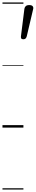

<svg xmlns="http://www.w3.org/2000/svg" viewBox="-20 -1030 289 1550"><path d="M168 -713Q155 -713 151.5 -720Q148 -727 149 -736L177 -959Q179 -972 188 -980.5Q197 -989 216 -989Q236 -989 243.5 -980Q251 -971 248 -958L196 -737Q193 -726 187 -719.5Q181 -713 168 -713ZM0 490H169V500H0ZM0 -20H169V0H0ZM0 -505H169V-500H0ZM0 -1010H169V-1000H0Z"/></svg>

Font: Playwrite ZA Guides
Style: Regular
Weight: 400
Designer: Veronika Burian, José Scaglione
Foundry: TypeTogether
Version: Version 1.003